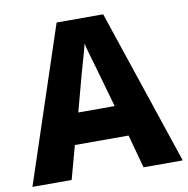

<svg xmlns="http://www.w3.org/2000/svg" viewBox="-81 -795 854 873"><g transform="rotate(-10 346.0 -358.5)"><path d="M-1 0H180L222 -154H470L512 0H693L452 -717H237ZM263 -297 309 -468C328 -534 340 -577 346 -601C347 -589 359 -548 379 -480L431 -297Z"/></g></svg>

Font: Kathrein 85 Heavy
Style: Regular
Weight: 900
Designer: Lazydogs Typefoundry, based on Open Sans by Ascender Corporation
Foundry: Lazydogs Typefoundry
Version: Version 1.003;PS 001.003;hotconv 1.0.88;makeotf.lib2.5.64775